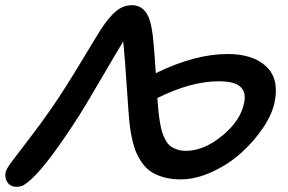

<svg xmlns="http://www.w3.org/2000/svg" viewBox="-29 -700 1099 732"><path d="M659.2 -16.1Q625 -16.1 597.2 -23.7Q569.3 -31.2 549.8 -43.5Q530.3 -55.7 515.4 -75.7Q500.5 -95.7 491.5 -116.2Q482.4 -136.7 475.8 -165Q469.2 -193.4 466.3 -217.8Q463.4 -242.2 460.9 -274.9Q459 -299.8 455.1 -358.9Q451.2 -418 447.5 -464.8Q443.8 -511.7 440.9 -542Q421.9 -511.7 363.8 -411.9Q305.7 -312 273.9 -261.2Q157.2 -79.1 92.8 -19Q73.7 -1.5 61.8 5.4Q49.8 12.2 34.2 12.2Q11.2 12.2 -0.2 -4.2Q-11.7 -20.5 -7.8 -42Q-5.4 -55.2 15.6 -83.5Q36.6 -111.8 82.3 -170.9Q127.9 -230 168 -288.1Q218.8 -361.8 283.2 -469Q347.7 -576.2 355 -586.9Q386.7 -635.7 414.1 -658Q441.4 -680.2 474.1 -680.2Q535.6 -680.2 549.8 -588.9Q556.6 -554.7 564.9 -420.9Q713.9 -494.1 838.9 -494.1Q935.5 -494.1 985.8 -446.8Q1036.1 -399.4 1018.1 -311Q1008.8 -264.6 973.9 -212.6Q939 -160.6 890.4 -116.9Q841.8 -73.2 779.5 -44.7Q717.3 -16.1 659.2 -16.1ZM805.2 -390.1Q699.2 -390.1 570.8 -326.2Q573.2 -294.9 575.2 -275.1Q577.1 -255.4 581.1 -231.9Q585 -208.5 589.8 -194.1Q594.7 -179.7 602.8 -165Q610.8 -150.4 621.3 -142.6Q631.8 -134.8 646.5 -129.9Q661.1 -125 680.2 -125Q748 -125 818.1 -182.4Q888.2 -239.7 901.9 -308.1Q910.2 -349.1 887 -369.6Q863.8 -390.1 805.2 -390.1Z"/></svg>

Font: Shantell Sans Irregular
Style: Italic
Weight: 500
Italic angle: -11.31°
Designer: Stephen Nixon, Anya Danilova, Shantell Martin
Foundry: Arrow Type
Version: Version 1.006;[9816181b4]